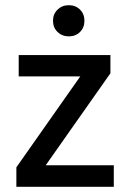

<svg xmlns="http://www.w3.org/2000/svg" viewBox="-20 -719 501 739"><path d="M418 0H43V-75L289 -425H52V-507H405V-437L156 -83H418ZM288 -682Q305 -665 305 -639Q305 -613 288 -596Q271 -579 245 -579Q219 -579 201.5 -596Q184 -613 184 -639Q184 -665 201.5 -682Q219 -699 245 -699Q271 -699 288 -682Z"/></svg>

Font: Hind Siliguri Medium
Style: Regular
Weight: 500
Designer: Jyotish Sonowal
Foundry: Indian Type Foundry
Version: Version 1.001;PS 1.0;hotconv 1.0.86;makeotf.lib2.5.63406; tt